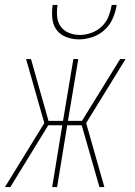

<svg xmlns="http://www.w3.org/2000/svg" viewBox="-28 -760 548 780"><path d="M-8 0 152 -260 78 -520H98L169 -269H228L270 -520H290L248 -269H305L460 -520H482L322 -260L396 0H376L304 -251H245L204 0H184L225 -251H168L14 0ZM293 -600Q266 -600 241 -609.5Q216 -619 201.5 -639Q187 -659 184.5 -686Q182 -713 186 -740H206Q202 -717 204 -693.5Q206 -670 218.5 -652.5Q231 -635 252 -626.5Q273 -618 296 -618Q319 -618 343 -626.5Q367 -635 385.5 -652.5Q404 -670 413 -693.5Q422 -717 426 -740H446Q442 -713 430.5 -686Q419 -659 397.5 -639Q376 -619 348 -609.5Q320 -600 293 -600Z"/></svg>

Font: Iosevka Thin Oblique
Style: Regular
Weight: 100
Italic angle: -9°
Monospace: yes
Designer: Belleve Invis
Foundry: Belleve Invis
Version: Version 32.5.0; ttfautohint (v1.8.4)